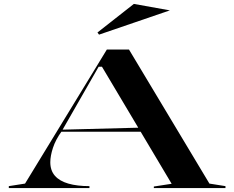

<svg xmlns="http://www.w3.org/2000/svg" viewBox="-20 -961 1197 981"><path d="M25 0V-10L108 -23L526 -708H639L1050 -23L1132 -10V0H766V-8L857 -22L501 -620H484L295 -290Q264 -247 250.5 -205.5Q237 -164 237 -132Q237 -90 260.5 -63Q284 -36 329 -23Q374 -10 437 -10V0ZM279 -288V-298L703 -309V-288ZM486 -784 478 -795 664 -941 848 -908Z"/></svg>

Font: Kalnia Expanded
Style: Regular
Weight: 400
Width: 7
Designer: Frida Medrano
Foundry: Frida Medrano
Version: Version 1.105